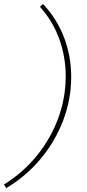

<svg xmlns="http://www.w3.org/2000/svg" viewBox="-100 -753 442 979"><path d="M119 -733Q189 -659 226 -563.5Q263 -468 263 -361Q263 -247 222.5 -140Q182 -33 108 56Q34 145 -68 206L-80 188Q18 127 88.5 40Q159 -47 197 -150.5Q235 -254 235 -364Q235 -465 201.5 -556Q168 -647 104 -718Z"/></svg>

Font: Piazzolla Thin
Style: Italic
Weight: 100
Italic angle: -11.3°
Designer: Juan Pablo del Peral
Foundry: Huerta Tipografica
Version: Version 1.330